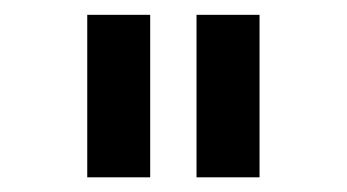

<svg xmlns="http://www.w3.org/2000/svg" viewBox="-20 -770 468 259"><path d="M330.1 -750V-530.8H245.1V-750ZM182.6 -750V-530.8H97.7V-750Z"/></svg>

Font: Modern Antiqua
Style: Regular
Weight: 500
Version: Version 1.0